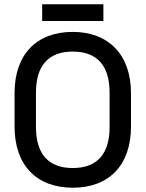

<svg xmlns="http://www.w3.org/2000/svg" viewBox="-20 -863 680 897"><path d="M463 -843H177V-765H463ZM48 -428V-272C48 -92 150 14 320 14C490 14 592 -92 592 -272V-428C592 -608 486 -714 320 -714C150 -714 48 -608 48 -428ZM148 -430C148 -554 204 -622 320 -622C436 -622 492 -554 492 -430V-270C492 -146 436 -78 320 -78C204 -78 148 -146 148 -270Z"/></svg>

Font: Space Text Medium
Style: Regular
Weight: 500
Designer: Florian Karsten (Space Text), Colophon Foundry (Space Mono)
Foundry: Florian Karsten
Version: Version 1.003;PS 001.003;hotconv 1.0.88;makeotf.lib2.5.64775